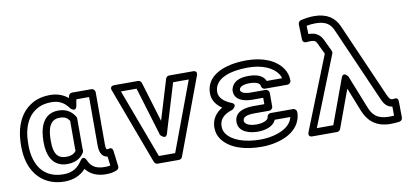

<svg xmlns="http://www.w3.org/2000/svg" viewBox="-74 -1027 2792 1308"><g transform="rotate(-10 1322.0 -372.5)"><path d="M282.7 -513C344.2 -513 376.4 -487.5 403.2 -450.4C403.2 -450.4 439.6 -411.9 448.1 -460.7L455.5 -503H543.7V-171C543.7 -143 546.5 -88.9 597.4 -81.6L605.2 -18.7C594.5 -16 583.2 -15 565.4 -15C502.6 -15 471.7 -40.1 454.2 -80.9C454.2 -80.9 437.2 -125.1 410.4 -84.9C383.2 -44 348.1 -15 281.6 -15C173.9 -15 116.8 -74.6 93.2 -152.7C84.5 -181.7 80 -214.1 80 -250V-260C80 -377 119.3 -458.3 195.1 -495C219.4 -506.8 248.3 -513 282.7 -513ZM282.7 -563C242.3 -563 205.5 -555.6 173.4 -540C74.4 -492.1 30 -387.2 30 -260V-250C30 -209.9 35 -172.6 45.4 -138.3C74 -43.3 150.8 35 281.6 35C347.6 35 394.7 9.7 428.1 -26.4C456.4 11.5 503.3 35 565.4 35C595 35 618.2 32 642.8 20.8C652 16.6 658.7 5.9 657.3 -5.1L644.1 -111.1C639.9 -144.8 613.6 -132.5 609.6 -131.1C609.6 -131.1 608.5 -131 607.2 -131C598.4 -131 593.7 -134.4 593.7 -171V-528C593.7 -538.7 583.8 -553 568.7 -553H434.5C423.6 -553 412 -544.6 409.9 -532.3L407.6 -519.6C377.6 -545.1 336.4 -563 282.7 -563ZM435.1 -385.8C414 -421.2 378.6 -449 321.2 -449C208.9 -449 185.1 -341.6 185.1 -260V-250C185.1 -168.8 214 -79 320.1 -79C375.2 -79 413.5 -101.7 435.9 -137.8C438.4 -141.8 439.7 -147.4 439.7 -151C439.7 -160.4 438.6 -167.1 438.6 -171V-373C438.6 -377.5 437.4 -381.9 435.1 -385.8ZM388.6 -365.8V-171C388.6 -165.8 388.9 -163.4 389.3 -158.1C376 -140.6 357.8 -129 320.1 -129C255.1 -129 235.1 -174.5 235.1 -250V-260C235.1 -341.3 255.5 -399 321.2 -399C358 -399 374.3 -386.8 388.6 -365.8Z M1022.5 -164.8 1125 -503H1233.2L1054.9 -25H942.3L764 -503H872.2L974.7 -164.8C974.7 -164.8 1009.9 -123.2 1022.5 -164.8ZM998.6 -258.3 914.7 -535.2C911.7 -545.1 901.9 -553 890.8 -553H728C688.4 -553 704.6 -519.3 704.6 -519.3L901.5 8.7C905 18.3 914.5 25 924.9 25H1072.3C1082.5 25 1092.1 18.5 1095.7 8.7L1292.6 -519.3C1306.5 -556.3 1269.2 -553 1269.2 -553H1106.4C1096.1 -553 1085.7 -545.9 1082.5 -535.2Z M1762.5 -131H1870C1861.9 -95.3 1836.7 -69.8 1804.6 -51.8C1766.1 -30.2 1706.8 -15 1643.6 -15C1535 -15 1450.7 -45.9 1414.2 -96.6C1403.4 -111.6 1398 -128.3 1398 -149C1398 -201.8 1433.6 -230.9 1490.3 -248.1C1490.3 -248.1 1535.3 -278.4 1492.1 -295.3C1445.4 -313.5 1409 -344.1 1409 -384C1409 -482 1528.3 -513 1643.6 -513C1742.9 -513 1815.6 -479.7 1848.2 -430.2C1854.3 -421.1 1858.4 -411.3 1861 -401H1754.2C1733.9 -450.4 1675 -456 1634.8 -456C1588.7 -456 1542.9 -444.2 1522.5 -405.1C1517.3 -395.2 1514.1 -384.3 1514.1 -373C1514.1 -306.7 1585.2 -292 1635.9 -292H1711V-248H1635.9C1579.6 -248 1503.1 -234.7 1503.1 -160C1503.1 -88.8 1583.4 -71 1634.8 -71C1688.5 -71 1743.1 -86.3 1762.5 -131ZM1635.9 -198H1736C1746.7 -198 1761 -207.9 1761 -223V-317C1761 -327.7 1751.1 -342 1736 -342H1635.9C1583.1 -342 1564.1 -357.1 1564.1 -373C1564.1 -375 1564.6 -377.8 1566.7 -381.9C1573.3 -394.3 1594.3 -406 1634.8 -406C1684.6 -406 1708.8 -391 1708.8 -376C1708.8 -365.3 1718.7 -351 1733.8 -351H1888.9C1899.6 -351 1913.9 -360.9 1913.9 -376C1913.9 -405.7 1905.9 -433.6 1890 -457.8C1844.1 -527.2 1752.4 -563 1643.6 -563C1603.3 -563 1566.2 -559.6 1532.3 -552.5C1449.3 -535.1 1359 -489.6 1359 -384C1359 -334 1388.7 -298.6 1424.2 -274.4C1381.3 -249.8 1348 -208.9 1348 -149C1348 -119 1356.6 -91.1 1373.6 -67.4C1425.2 4.2 1528.2 35 1643.6 35C1714.4 35 1781 18.7 1829.1 -8.2C1877.1 -35.1 1922.7 -83 1922.7 -156C1922.7 -166.7 1912.8 -181 1897.7 -181H1742.6C1731.9 -181 1717.6 -171.1 1717.6 -156C1717.6 -153.1 1717 -150.9 1714.8 -147.6C1705 -133.1 1678.3 -121 1634.8 -121C1582.1 -121 1553.1 -140 1553.1 -160C1553.1 -184.9 1575.9 -198 1635.9 -198Z M2087.4 -723.8C2108.1 -727.6 2127.9 -730 2148.7 -730C2221.2 -730 2251.6 -704 2271 -660L2495.4 -147.9C2503.8 -128.8 2521 -85.4 2567.3 -80.3L2567.9 -17.6C2558 -16.9 2546.4 -16 2534.4 -16C2450.6 -16 2419.3 -51.8 2397.5 -109.1L2308.3 -333.2C2308.3 -333.2 2278.3 -378 2261.6 -332.6L2148.8 -25H2034.9L2226.9 -506.7C2229.5 -513.3 2228.9 -521.2 2226.3 -526.7L2187.9 -607.6C2172.1 -640.8 2144.3 -666 2095.9 -666C2093.7 -666 2090.2 -665.9 2089.3 -665.9ZM2583.8 -130H2574.4C2560.9 -130 2552 -143.5 2541.2 -168.1L2316.8 -680.1C2290 -741.1 2237.1 -780 2148.7 -780C2115 -780 2082.5 -774.3 2056.3 -768.4C2046.3 -766.1 2036.4 -755.8 2036.8 -743.2L2040.1 -638.2C2040.7 -618.1 2057.1 -612.9 2067.9 -614.2C2078.7 -615.4 2085.4 -616 2095.9 -616C2125.9 -616 2132.4 -608.6 2142.5 -586.4L2176.4 -515.1L1974.8 -9.3C1959.8 28.3 1998 25 1998 25H2166.3C2176.6 25 2186.2 18.4 2189.8 8.6L2286.1 -254L2350.9 -90.9C2378.6 -21.2 2430.3 34 2535.1 34C2560.7 34 2580.2 32 2596.5 29.8C2607.2 28.3 2618.2 17.9 2618.1 4.8L2617 -106.2C2616.7 -140.6 2590.3 -130.2 2583.8 -130Z"/></g></svg>

Font: Asimov
Style: WidOu
Weight: 500
Designer: Google
Version: Version 2.000980; 2014